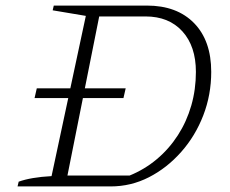

<svg xmlns="http://www.w3.org/2000/svg" viewBox="-20 -669 825 689"><path d="M507 -649Q615 -649 676.5 -586Q738 -523 738 -411Q738 -329 709.5 -255Q681 -181 630 -123.5Q579 -66 514.5 -33Q450 0 377 0H43L47 -17Q69 -25 98.5 -30Q128 -35 165 -37L288 -612L169 -632L173 -649ZM445 -39Q499 -61 543 -98Q587 -135 618.5 -184Q650 -233 666.5 -290.5Q683 -348 683 -411Q683 -503 634.5 -556.5Q586 -610 502 -610H336L222 -39ZM112 -352H431L423 -317H104Z"/></svg>

Font: Piazzolla Thin Thin
Style: Italic
Weight: 250
Italic angle: -11.3°
Version: Version 2.005